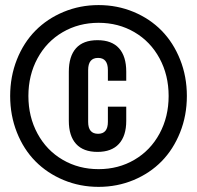

<svg xmlns="http://www.w3.org/2000/svg" viewBox="-20 -728 776 756"><path d="M404.8 -308.1H477.1V-252Q477.1 -192.9 448.2 -161.4Q419.4 -129.9 363.8 -129.9Q308.1 -129.9 279.5 -161.4Q251 -192.9 251 -252V-445.8Q251 -506.3 279.3 -538.1Q307.6 -569.8 363.8 -569.8Q419.9 -569.8 448.5 -538.1Q477.1 -506.3 477.1 -445.8V-410.2H404.8V-452.1Q404.8 -500 366.2 -500Q327.1 -500 327.1 -452.1V-248Q327.1 -201.2 366.2 -201.2Q404.8 -201.2 404.8 -248ZM46.6 -206.5Q20 -273.4 20 -350.1Q20 -426.8 46.6 -493.7Q73.2 -560.5 119.6 -607.4Q166 -654.3 230.5 -681.2Q294.9 -708 368.2 -708Q441.4 -708 505.9 -681.2Q570.3 -654.3 616.5 -607.2Q662.6 -560.1 689.2 -493.4Q715.8 -426.8 715.8 -350.1Q715.8 -273.4 689.2 -206.8Q662.6 -140.1 616.5 -93Q570.3 -45.9 505.9 -19Q441.4 7.8 368.2 7.8Q294.9 7.8 230.5 -19Q166 -45.9 119.6 -92.8Q73.2 -139.6 46.6 -206.5ZM127.7 -498.3Q91.8 -432.1 91.8 -350.1Q91.8 -268.1 127.7 -201.9Q163.6 -135.7 226.8 -98.9Q290 -62 368.2 -62Q446.3 -62 509.3 -98.9Q572.3 -135.7 608.2 -201.9Q644 -268.1 644 -350.1Q644 -432.1 608.2 -498.3Q572.3 -564.5 509.3 -601.3Q446.3 -638.2 368.2 -638.2Q290 -638.2 226.8 -601.3Q163.6 -564.5 127.7 -498.3Z"/></svg>

Font: Bebas Neue Bold
Style: Regular
Weight: 700
Designer: Ryoichi Tsunekawa
Foundry: Ryoichi Tsunekawa
Version: Version 1.300